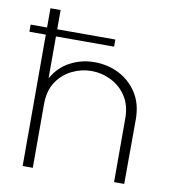

<svg xmlns="http://www.w3.org/2000/svg" viewBox="-82 -803 796 875"><g transform="rotate(10 316.5 -365.0)"><path d="M5 -608V-641H397V-608ZM81 0V-730H128V-414Q158 -468 210 -495.5Q262 -523 322 -523Q384 -523 436 -496.5Q488 -470 520 -420Q552 -370 552 -298L551 0H504V-295Q504 -355 477 -396.5Q450 -438 406.5 -459.5Q363 -481 316 -481Q269 -481 226 -460Q183 -439 155.5 -398Q128 -357 128 -295V0Z"/></g></svg>

Font: MuseoModerno Thin ExtraLight
Style: Regular
Weight: 250
Version: Version 1.002